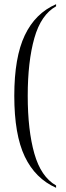

<svg xmlns="http://www.w3.org/2000/svg" viewBox="-20 -772 313 914"><path d="M247 122Q148 78 98 -26.5Q48 -131 48 -316Q48 -499 98 -604Q148 -709 247 -752V-742Q175 -702 143.5 -590.5Q112 -479 112 -316Q112 -152 143.5 -41Q175 70 247 111Z"/></svg>

Font: Noto Serif Display Condensed Light
Style: Regular
Weight: 300
Width: 3
Designer: Monotype Design Team
Foundry: Monotype Imaging Inc.
Version: Version 2.009